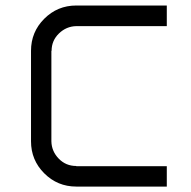

<svg xmlns="http://www.w3.org/2000/svg" viewBox="-20 -687 702 707"><path d="M260.8 -75H594.2V0H260.8Q191.7 0 142.9 -48.8Q94.2 -97.5 94.2 -166.7V-500Q94.2 -569.2 142.9 -617.9Q191.7 -666.7 260.8 -666.7H594.2V-590.8H260.8Q224.2 -590 197.1 -563.8Q170 -537.5 170 -500H169.2V-166.7Q170 -130 196.2 -102.9Q222.5 -75.8 260.8 -75.8Z"/></svg>

Font: 0xA000-Squarish
Style: Squareish
Weight: 400
Version: Version 0.1